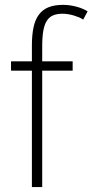

<svg xmlns="http://www.w3.org/2000/svg" viewBox="-20 -762 377 782"><path d="M318.8 -682.1Q312 -687 302.2 -691.2Q292.5 -695.3 281.2 -698.7Q270 -702.1 258.1 -704.1Q246.1 -706.1 234.9 -706.1Q212.9 -706.1 197 -699.7Q181.2 -693.4 171.1 -678Q161.1 -662.6 156.5 -637.2Q151.9 -611.8 151.9 -573.2V-512.2H275.9V-474.1H151.9V0H109.9V-474.1H24.9V-512.2H109.9V-576.2Q109.9 -619.1 116.5 -650.4Q123 -681.6 138.2 -702.1Q153.3 -722.7 177.5 -732.4Q201.7 -742.2 236.8 -742.2Q252 -742.2 266.4 -740Q280.8 -737.8 293.9 -734.1Q307.1 -730.5 318.1 -725.6Q329.1 -720.7 336.9 -715.8Z"/></svg>

Font: Clear Sans Thin
Style: Regular
Weight: 250
Foundry: Intel Corporation
Version: Version 1.00